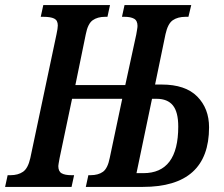

<svg xmlns="http://www.w3.org/2000/svg" viewBox="-38 -734 878 754"><path d="M-8 -46H3Q33 -46 52.5 -59.5Q72 -73 81 -113L184 -600Q189 -623 189 -634Q189 -654 175 -661Q161 -668 132 -668H122L132 -714H394L384 -668H375Q345 -668 326 -654.5Q307 -641 299 -600L258 -400H454L497 -598Q498 -604 500 -615.5Q502 -627 502 -632Q502 -653 488.5 -660.5Q475 -668 451 -668H441L451 -714H713L702 -668H691Q660 -668 640.5 -654.5Q621 -641 612 -600L571 -402H597Q690 -402 736.5 -355Q783 -308 783 -234Q783 0 523 0H299L309 -46H317Q348 -46 366.5 -59.5Q385 -73 393 -114L442 -346H245L196 -113Q191 -86 191 -82Q191 -61 204 -53.5Q217 -46 243 -46H253L243 0H-18ZM525 -54Q662 -54 662 -237Q662 -294 641 -320Q620 -346 577 -346H559L498 -54Z"/></svg>

Font: Noto Serif CondSemiBold
Style: Italic
Weight: 600
Width: 3
Italic angle: -12°
Designer: Monotype Design Team
Foundry: Monotype Imaging Inc.
Version: Version 1.001